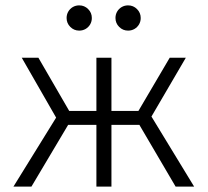

<svg xmlns="http://www.w3.org/2000/svg" viewBox="-20 -695 773 715"><path d="M339 0V-230H210V-282H339V-480H395V-282H523V-230H395V0ZM30 0 189 -257 61 -480H123L251 -259L97 0ZM634 0 482 -259 612 -480H672L544 -261L703 0ZM275 -581Q255.5 -581 241.8 -594.8Q228 -608.5 228 -628Q228 -641 234.2 -651.8Q240.5 -662.5 251.2 -668.8Q262 -675 275 -675Q294.5 -675 308.2 -661.2Q322 -647.5 322 -628Q322 -615 315.8 -604.2Q309.5 -593.5 298.8 -587.2Q288 -581 275 -581ZM457 -581Q437.5 -581 423.8 -594.8Q410 -608.5 410 -628Q410 -641 416.2 -651.8Q422.5 -662.5 433.2 -668.8Q444 -675 457 -675Q476.5 -675 490.2 -661.2Q504 -647.5 504 -628Q504 -615 497.8 -604.2Q491.5 -593.5 480.8 -587.2Q470 -581 457 -581Z"/></svg>

Font: Geologica Cursive Thin
Style: Regular
Weight: 250
Designer: Sindre Bremnes, Frode Helland
Foundry: Monokrom Skriftforlag AS
Version: Version 1.010;gftools[0.9.28]